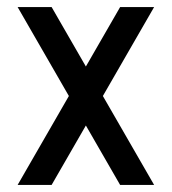

<svg xmlns="http://www.w3.org/2000/svg" viewBox="-20 -525 488 545"><path d="M321 0 30 -505H126.5L417.5 0ZM30 0 175.5 -252.5H272L126.5 0ZM175.5 -252.5 321 -505H417.5L272 -252.5Z"/></svg>

Font: Akshar Light
Style: Regular
Weight: 300
Designer: Tall Chai
Foundry: Tall Chai
Version: Version 1.100